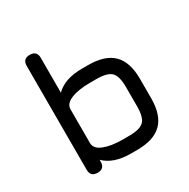

<svg xmlns="http://www.w3.org/2000/svg" viewBox="-159 -849 976 993"><g transform="rotate(-30 329.0 -352.0)"><path d="M188 -42Q188 0 146 0Q104 0 104 -42V-662Q104 -704 146 -704Q188 -704 188 -662V-454Q241 -507 344 -507H382Q482 -507 530 -459Q578 -411 578 -311V-196Q578 -96 530 -48Q482 0 382 0H344Q241 0 188 -53ZM344 -84H382Q447 -84 470.5 -107.5Q494 -131 494 -196V-311Q494 -376 470.5 -399.5Q447 -423 382 -423H344Q275 -423 231.5 -405.5Q188 -388 188 -354V-153Q188 -119 231.5 -101.5Q275 -84 344 -84Z"/></g></svg>

Font: Jura
Style: Bold
Weight: 700
Designer: Daniel Johnson, Alexei Vanyashin
Foundry: Daniel Johnson
Version: Version 5.103